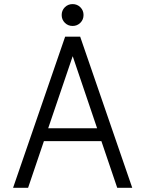

<svg xmlns="http://www.w3.org/2000/svg" viewBox="-20 -898 695 918"><path d="M540.5 0 464.8 -223.1H189.9L114.3 0H42.5L291.5 -722.7H363.3L612.3 0ZM327.6 -629.4 210.4 -284.7H444.3ZM274.9 -826.2Q274.9 -848.1 290 -863.3Q305.2 -878.4 327.1 -878.4Q349.1 -878.4 364.3 -863.3Q379.4 -848.1 379.4 -826.2Q379.4 -804.2 364.3 -789.1Q349.1 -773.9 327.1 -773.9Q305.2 -773.9 290 -789.1Q274.9 -804.2 274.9 -826.2Z"/></svg>

Font: Giphurs Light
Style: Regular
Weight: 300
Version: Version 0.920; ttfautohint (v1.8.4.7-5d5b)